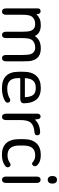

<svg xmlns="http://www.w3.org/2000/svg" viewBox="670 -1271 611 1991"><g transform="rotate(90 975.5 -275.5)"><path d="M127 -348Q125 -376 117 -383.5Q109 -391 99 -391Q85 -391 76 -384.5Q67 -378 67 -360V-32Q67 -13 75.5 -2Q84 9 100 9Q116 9 124.5 -2Q133 -13 133 -32V-195Q133 -236 137 -260Q141 -284 151 -299Q162 -316 183 -325.5Q204 -335 231 -335Q281 -335 299 -290Q304 -278 306.5 -255.5Q309 -233 309 -201V-32Q309 -13 317.5 -2Q326 9 342 9Q358 9 366.5 -2Q375 -13 375 -32V-198Q375 -237 379 -261Q383 -285 393 -299Q404 -316 425 -325.5Q446 -335 472 -335Q498 -335 515 -323.5Q532 -312 541 -289Q550 -264 550 -201V-32Q550 -13 558.5 -2Q567 9 583 9Q599 9 607.5 -2Q616 -13 616 -32V-207Q616 -243 614.5 -266Q613 -289 608 -305Q584 -393 482 -393Q438 -393 406 -378Q374 -363 354 -331Q325 -393 240 -393Q203 -393 176.5 -382Q150 -371 127 -348Z M790 -180H1005Q1025 -180 1038 -189Q1051 -198 1051 -218Q1051 -259 1041 -292Q1031 -325 1014 -346Q975 -393 892 -393Q809 -393 766.5 -347Q724 -301 724 -212V-165Q724 -77 767 -33.5Q810 10 895 10Q936 10 971.5 1Q1007 -8 1030 -24Q1038 -30 1041.5 -36Q1045 -42 1045 -49Q1045 -60 1037 -68.5Q1029 -77 1018 -77Q1013 -77 1005 -73Q983 -59 956 -52Q929 -45 899 -45Q843 -45 816.5 -73Q790 -101 790 -161ZM988 -228H790Q793 -287 817 -314Q841 -341 892 -341Q941 -341 963 -315.5Q985 -290 988 -228Z M1220 -331Q1217 -369 1209.5 -380Q1202 -391 1189 -391Q1176 -391 1167.5 -382.5Q1159 -374 1159 -360V-32Q1159 -13 1167.5 -2Q1176 9 1192 9Q1208 9 1216.5 -2Q1225 -13 1225 -32V-182Q1225 -257 1252 -289Q1279 -321 1346 -327Q1364 -329 1373.5 -334.5Q1383 -340 1383 -357Q1383 -370 1375 -378Q1367 -386 1354 -386Q1269 -386 1220 -331Z M1423 -215V-168Q1423 -80 1464 -35Q1505 10 1584 10Q1656 10 1699 -23Q1715 -35 1715 -50Q1715 -61 1707 -70.5Q1699 -80 1687 -80Q1681 -80 1670 -73Q1652 -60 1633 -54Q1614 -48 1591 -48Q1539 -48 1514 -78.5Q1489 -109 1489 -173V-209Q1489 -274 1514 -304.5Q1539 -335 1592 -335Q1632 -335 1660 -311Q1666 -306 1669.5 -304Q1673 -302 1677 -302Q1688 -302 1696 -312Q1704 -322 1704 -333Q1704 -346 1693 -356Q1673 -376 1647.5 -384.5Q1622 -393 1587 -393Q1507 -393 1465 -347.5Q1423 -302 1423 -215Z M1844 -561Q1826 -561 1815.5 -548.5Q1805 -536 1805 -513Q1805 -491 1815.5 -478Q1826 -465 1844 -465Q1863 -465 1873.5 -478Q1884 -491 1884 -513Q1884 -536 1873.5 -548.5Q1863 -561 1844 -561ZM1811 -32Q1811 -13 1819.5 -2Q1828 9 1844 9Q1860 9 1868.5 -2Q1877 -13 1877 -32V-351Q1877 -370 1868.5 -380.5Q1860 -391 1844 -391Q1828 -391 1819.5 -380.5Q1811 -370 1811 -351Z"/></g></svg>

Font: Beiruti
Style: Regular
Weight: 400
Designer: Arlette Boutros
Foundry: Boutros
Version: Version 1.41